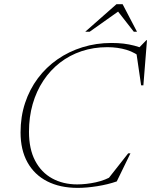

<svg xmlns="http://www.w3.org/2000/svg" viewBox="-20 -904 735 934"><path d="M532.5 -51.5 496.5 -22 603.5 -158H614.5L548 -21.5Q505 -6.5 452.8 1.8Q400.5 10 358 10Q272 10 209.5 -22Q147 -54 113.5 -114.5Q80 -175 80 -260Q80 -336.5 102 -403Q124 -469.5 164.2 -523.2Q204.5 -577 259.5 -615.2Q314.5 -653.5 381.2 -674.2Q448 -695 522 -695Q554.5 -695 581.2 -691.8Q608 -688.5 633 -682Q658 -675.5 683 -665L651 -666.5L692 -708.5H695L677.5 -489H666.5L642.5 -653L675.5 -616.5Q639 -648.5 595.8 -661.5Q552.5 -674.5 502 -674.5Q435 -674.5 376.8 -655Q318.5 -635.5 271.5 -599Q224.5 -562.5 190.8 -511.5Q157 -460.5 139 -397.8Q121 -335 121 -263Q121 -179 151 -122Q181 -65 234 -36Q287 -7 355.5 -7Q399 -7 446.2 -17.2Q493.5 -27.5 532.5 -51.5ZM394.5 -749.5 546.5 -883.5H576.5L646.5 -749.5H631L547.5 -856.5H567L416 -749.5Z"/></svg>

Font: Newsreader 36pt ExtraLight
Style: Italic
Weight: 250
Italic angle: -17°
Designer: Hugues Gentile
Foundry: Production Type
Version: Version 1.003